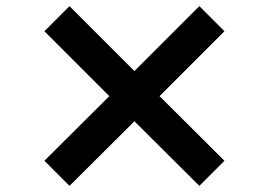

<svg xmlns="http://www.w3.org/2000/svg" viewBox="-20 -581 877 627"><path d="M713 -479 631 -561 419 -349 207 -561 125 -479 337 -267 125 -56 207 26 419 -185 631 26 713 -56 501 -267Z"/></svg>

Font: Iranian Sans Web
Style: Bold
Weight: 700
Designer: Hooman Mehr, Hadi Navid in Neviseh Pardaz Co. Ltd. (http://nevisa.com)
Foundry: http://font-store.ir
Version: 5.0.2 build 3/9/1393